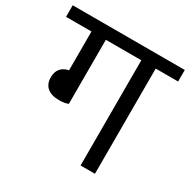

<svg xmlns="http://www.w3.org/2000/svg" viewBox="-177 -846 984 994"><g transform="rotate(30 315.0 -349.0)"><path d="M164 -237C187 -237 207 -241 218 -246V-629H430V0H516V-629H650V-698H-20V-629H132V-397C90 -389 68 -361 68 -319C68 -268 100 -237 164 -237Z"/></g></svg>

Font: IBM Plex Devanagari Text
Style: Regular
Weight: 450
Designer: Mike Abbink, Paul van der Laan, Pieter van Rosmalen, Erin McLaughlin
Foundry: Bold Monday
Version: Version 1.0